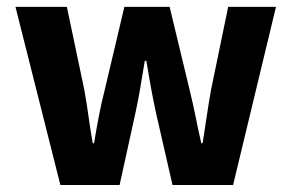

<svg xmlns="http://www.w3.org/2000/svg" viewBox="-20 -531 836 551"><path d="M153.3 0 24.4 -511.2H171.9L222.2 -272Q229 -233.9 234.1 -196.5Q239.3 -159.2 246.1 -120.1H250Q256.3 -159.2 263.7 -197.5Q271 -235.8 280.3 -272L336.9 -511.2H466.8L524.4 -272Q533.7 -233.9 541.3 -196.5Q548.8 -159.2 557.6 -120.1H561.5Q567.9 -159.2 573.2 -196.5Q578.6 -233.9 585.4 -272L634.8 -511.2H772L648.9 0H475.1L427.7 -207Q419.9 -242.7 413.3 -279.1Q406.7 -315.4 399.9 -356.4H395.5Q388.7 -315.4 382.6 -279.1Q376.5 -242.7 368.7 -207L323.2 0Z"/></svg>

Font: Akatab Black
Style: Regular
Weight: 900
Designer: SIL Global
Foundry: SIL Global
Version: Version 4.000